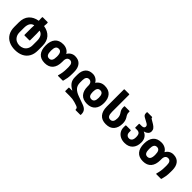

<svg xmlns="http://www.w3.org/2000/svg" viewBox="238 -2029 3585 3585"><g transform="rotate(45 2031.0 -236.0)"><path d="M39 -70V-188Q39 -312 103.5 -383.5Q168 -455 279 -473Q282 -474 282 -477Q279 -522 279 -526V-561Q279 -573 290 -573H413Q425 -573 425 -561V-526Q425 -507 421 -477Q421 -474 424 -473Q535 -455 599 -383.5Q663 -312 663 -188V-70Q663 27 623.5 94Q584 161 513.5 194.5Q443 228 351 228Q260 228 189.5 194.5Q119 161 79 94Q39 27 39 -70ZM351 109Q395 109 434.5 90Q474 71 499 30Q524 -11 524 -73V-183Q524 -327 428 -353Q422 -355 422 -351L423 -318Q425 -292 425 -278V-103Q425 -91 413 -91H290Q279 -91 279 -103V-278Q279 -295 281 -329L282 -349Q282 -353 280.5 -353.5Q279 -354 276 -353Q179 -328 179 -183V-73Q179 -11 204 30Q229 71 268 90Q307 109 351 109Z M698 -240Q698 -359 753 -423.5Q808 -488 916 -488Q971 -488 1014.5 -464.5Q1058 -441 1080 -402Q1081 -400 1082.5 -400Q1084 -400 1085 -402Q1106 -442 1145.5 -465Q1185 -488 1230 -488Q1326 -488 1375.5 -428.5Q1425 -369 1425 -264V-223Q1425 -151 1417 -103Q1409 -55 1396 -10Q1393 0 1383 0H1266Q1254 0 1257 -11Q1271 -60 1278.5 -106Q1286 -152 1286 -223V-260Q1286 -315 1266.5 -342Q1247 -369 1211 -369Q1175 -369 1154.5 -343.5Q1134 -318 1134 -270V-240Q1134 -121 1078.5 -56.5Q1023 8 916 8Q808 8 753 -56.5Q698 -121 698 -240ZM916 -111Q957 -111 976 -142.5Q995 -174 995 -240Q995 -306 976 -337.5Q957 -369 916 -369Q874 -369 855.5 -338Q837 -307 837 -240Q837 -173 855.5 -142Q874 -111 916 -111Z M1940 210V204Q1940 183 1925.5 169.5Q1911 156 1874 146L1824 130Q1786 120 1757 115.5Q1728 111 1677 111H1570Q1559 111 1559 100V19Q1559 8 1570 8H1640Q1646 8 1646 6Q1646 4 1637 -1Q1579 -31 1541 -79.5Q1503 -128 1503 -208V-271Q1503 -374 1553 -431Q1603 -488 1697 -488Q1742 -488 1782 -465Q1822 -442 1843 -402Q1845 -397 1848 -402Q1874 -442 1915.5 -465Q1957 -488 2012 -488Q2119 -488 2174.5 -425Q2230 -362 2230 -250Q2230 -138 2174.5 -75Q2119 -12 2012 -12Q1904 -12 1848.5 -75Q1793 -138 1793 -250V-270Q1793 -318 1772.5 -343.5Q1752 -369 1717 -369Q1681 -369 1661.5 -342Q1642 -315 1642 -260V-205Q1642 -126 1683 -81Q1724 -36 1803 -7L1964 51Q2025 73 2052 107Q2079 141 2079 193V210Q2079 220 2069 220H1950Q1940 220 1940 210ZM2012 -131Q2053 -131 2072 -161Q2091 -191 2091 -250Q2091 -309 2072 -339Q2053 -369 2012 -369Q1971 -369 1952 -339.5Q1933 -310 1933 -250Q1933 -190 1952 -160.5Q1971 -131 2012 -131Z M2312 -240V-689Q2312 -700 2323 -700H2439Q2451 -700 2451 -689V-240Q2451 -176 2469.5 -143.5Q2488 -111 2530 -111Q2609 -111 2609 -224V-230Q2609 -281 2585 -321L2561 -359Q2539 -395 2539 -444V-469Q2539 -480 2550 -480H2667Q2678 -480 2678 -469V-450Q2678 -431 2681.5 -416.5Q2685 -402 2696 -383L2717 -349Q2748 -296 2748 -229V-224Q2748 -120 2694 -56Q2640 8 2530 8Q2423 8 2367.5 -57Q2312 -122 2312 -240Z M2808 -185V-231Q2808 -245 2823 -245H2933Q2947 -245 2947 -231V-198Q2947 -156 2968.5 -133.5Q2990 -111 3025 -111Q3061 -111 3082.5 -138Q3104 -165 3104 -222Q3104 -284 3082.5 -307.5Q3061 -331 3021 -331H2976Q2965 -331 2965 -341V-432Q2965 -443 2976 -443H3030Q3061 -443 3077.5 -455.5Q3094 -468 3094 -491Q3094 -512 3079.5 -526.5Q3065 -541 3033 -557L2961 -596Q2934 -611 2925 -627.5Q2916 -644 2916 -665V-690Q2916 -700 2926 -700H3045Q3055 -700 3055 -690V-688Q3055 -679 3061 -673.5Q3067 -668 3086 -657L3155 -616Q3193 -592 3213 -566Q3233 -540 3233 -503Q3233 -463 3204.5 -436Q3176 -409 3136 -401Q3132 -400 3131.5 -397.5Q3131 -395 3136 -394Q3181 -378 3212 -334Q3243 -290 3243 -222Q3243 -115 3185.5 -53.5Q3128 8 3025 8Q2960 8 2911 -17Q2862 -42 2835 -86Q2808 -130 2808 -185Z M3292 -240Q3292 -359 3347 -423.5Q3402 -488 3510 -488Q3565 -488 3608.5 -464.5Q3652 -441 3674 -402Q3675 -400 3676.5 -400Q3678 -400 3679 -402Q3700 -442 3739.5 -465Q3779 -488 3824 -488Q3920 -488 3969.5 -428.5Q4019 -369 4019 -264V-223Q4019 -151 4011 -103Q4003 -55 3990 -10Q3987 0 3977 0H3860Q3848 0 3851 -11Q3865 -60 3872.5 -106Q3880 -152 3880 -223V-260Q3880 -315 3860.5 -342Q3841 -369 3805 -369Q3769 -369 3748.5 -343.5Q3728 -318 3728 -270V-240Q3728 -121 3672.5 -56.5Q3617 8 3510 8Q3402 8 3347 -56.5Q3292 -121 3292 -240ZM3510 -111Q3551 -111 3570 -142.5Q3589 -174 3589 -240Q3589 -306 3570 -337.5Q3551 -369 3510 -369Q3468 -369 3449.5 -338Q3431 -307 3431 -240Q3431 -173 3449.5 -142Q3468 -111 3510 -111Z"/></g></svg>

Font: Barlow GEO Bold
Style: Regular
Weight: 700
Designer: Jeremy Tribby
Foundry: Tribby Type
Version: Version 1.408